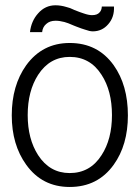

<svg xmlns="http://www.w3.org/2000/svg" viewBox="-20 -705 540 741"><path d="M249 -485.4Q328.1 -485.4 372.1 -416Q412.1 -354.5 412.1 -260.7Q412.1 -168 372.1 -106.4Q328.1 -37.1 249 -37.1Q171.9 -37.1 127 -106.4Q86.9 -168.9 86.9 -260.7Q86.9 -353.5 127 -416Q171.9 -485.4 249 -485.4ZM249 -539.1Q143.6 -539.1 81.1 -453.1Q25.4 -375 25.4 -259.8Q25.4 -146.5 81.1 -69.3Q142.6 16.6 249 16.6Q357.4 16.6 418.9 -69.3Q473.6 -145.5 473.6 -259.8Q473.6 -376 418.9 -453.1Q357.4 -539.1 249 -539.1ZM374 -679.7H373Q372.1 -665 364.3 -657.2Q355.5 -646.5 335 -646.5Q322.3 -646.5 302.7 -653.3Q290 -657.2 265.6 -667L263.7 -668Q250 -674.8 237.3 -677.7Q214.8 -684.6 194.3 -684.6Q154.3 -684.6 127 -653.3Q100.6 -624 95.7 -581.1H142.6Q144.5 -600.6 158.2 -612.3Q171.9 -625 194.3 -625Q210 -625 228.5 -620.1Q240.2 -617.2 264.6 -606.4L274.4 -602.5Q296.9 -593.8 307.6 -590.8Q326.2 -584 337.9 -584Q374 -584 397.5 -611.3Q421.9 -638.7 419.9 -679.7Z"/></svg>

Font: GulimChe
Style: Regular
Weight: 400
Monospace: yes
Version: Version 2.21